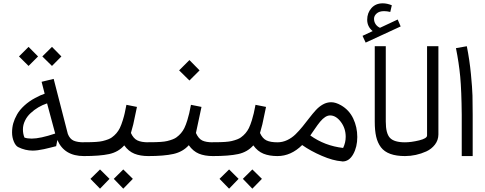

<svg xmlns="http://www.w3.org/2000/svg" viewBox="-20 -947 2941 1165"><path d="M236.8 -604.5 295.4 -662.6 352.5 -604.5 295.4 -546.9ZM95.2 -604.5 153.3 -662.6 210.9 -604.5 153.3 -546.9ZM128.4 -112.3Q145.5 -106 172.4 -106Q223.6 -106 314.9 -136.7L265.6 -319.8Q209 -300.8 166 -260.7Q144.5 -241.2 131.8 -215.1Q119.1 -189 119.1 -161.9Q119.1 -134.8 128.4 -112.3ZM251 -378.4 232.4 -450.7 305.7 -468.3 391.6 -134.3Q403.8 -103.5 427 -93.5Q450.2 -83.5 489.3 -83.5V0Q369.6 0 328.1 -97.7L320.8 -60.1Q308.6 -57.1 284.7 -51Q260.7 -44.9 247.1 -42Q206.1 -33.2 178.2 -33.2Q133.3 -33.2 90.8 -54.2Q75.2 -61.5 64.2 -87.4Q53.2 -113.3 53.2 -143.1Q53.2 -172.9 60.5 -199Q67.9 -225.1 83.5 -252.7Q99.1 -280.3 127.9 -306.6Q156.7 -333 192.9 -352.3Q229 -371.6 251 -378.4Z M487.8 -83.5V-84H499.5Q573.7 -84 603 -91.3Q642.6 -101.1 658.7 -113.3Q690.4 -136.2 707 -169.9Q716.8 -190.4 725.1 -217.5Q733.4 -244.6 736.6 -259.8Q739.7 -274.9 747.1 -311L811 -298.3L788.6 -192.4Q782.2 -166 774.4 -140.1Q789.6 -106.4 813.7 -95Q837.9 -83.5 880.4 -83.5V0Q831.1 0 795.4 -14.4Q759.8 -28.8 733.9 -64.9Q698.2 -24.4 642.1 -12.2Q585.9 0 487.8 0Q472.7 0 460 -12.7Q447.3 -25.4 447.3 -41.7Q447.3 -58.1 459.5 -70.8Q471.7 -83.5 487.8 -83.5ZM670.4 138.2 728 81.1 786.1 138.2 728 197.8ZM528.8 138.2 586.9 81.1 644.5 138.2 586.9 197.8Z M1066.9 -520 1129.4 -582.5 1190.9 -520 1129.4 -458.5ZM879.4 -83.5V-84H891.1Q965.3 -84 994.6 -91.3Q1034.2 -101.1 1050.3 -113.3Q1082 -136.2 1098.6 -169.9Q1108.4 -190.4 1116.7 -217.5Q1125 -244.6 1128.2 -259.8Q1131.3 -274.9 1138.7 -311L1202.6 -298.3L1168.9 -140.1Q1184.1 -106 1206.8 -94.7Q1229.5 -83.5 1272 -83.5V0Q1222.2 0 1186.8 -14.6Q1151.4 -29.3 1125.5 -65.9Q1089.8 -25.9 1032.7 -12.9Q975.6 0 879.4 0Q864.3 0 851.6 -12.7Q838.9 -25.4 838.9 -41.7Q838.9 -58.1 851.1 -70.8Q863.3 -83.5 879.4 -83.5Z M1271 -83.5V-84H1282.7Q1356.9 -84 1386.2 -91.3Q1425.8 -101.1 1441.9 -113.3Q1473.6 -136.2 1490.2 -169.9Q1500 -190.4 1508.3 -217.5Q1516.6 -244.6 1519.8 -259.8Q1522.9 -274.9 1530.3 -311L1594.2 -298.3L1571.8 -192.4Q1565.4 -166 1557.6 -140.1Q1572.8 -106.4 1596.9 -95Q1621.1 -83.5 1663.6 -83.5V0Q1614.3 0 1578.6 -14.4Q1543 -28.8 1517.1 -64.9Q1481.4 -24.4 1425.3 -12.2Q1369.1 0 1271 0Q1255.9 0 1243.2 -12.7Q1230.5 -25.4 1230.5 -41.7Q1230.5 -58.1 1242.7 -70.8Q1254.9 -83.5 1271 -83.5ZM1453.6 138.2 1511.2 81.1 1569.3 138.2 1511.2 197.8ZM1312 138.2 1370.1 81.1 1427.7 138.2 1370.1 197.8Z M2077.6 -116.7Q2077.6 -168.5 2048.1 -207.5Q2018.6 -246.6 1982.9 -246.6Q1954.1 -246.6 1922.4 -208.5Q1908.2 -191.4 1887.2 -160.4Q1866.2 -129.4 1862.8 -125Q1950.7 -62 2062 -49.3Q2077.6 -82 2077.6 -116.7ZM2058.6 32.7 2052.7 31.7Q2000.5 27.8 1932.6 -1.5Q1864.7 -30.8 1813.5 -66.9Q1745.6 0 1663.6 0Q1647.9 0 1635 -12.7Q1622.1 -25.4 1622.1 -41.5Q1623 -57.6 1635.5 -70.6Q1647.9 -83.5 1663.6 -83.5Q1694.3 -83.5 1722.7 -96.9Q1751 -110.4 1772.9 -131.8Q1794.9 -153.3 1815.9 -179.2Q1836.9 -205.1 1856.7 -231Q1876.5 -256.8 1896 -278.3Q1915.5 -299.8 1939.2 -313.2Q1962.9 -326.7 1989.7 -326.7Q2016.6 -326.7 2049.3 -308.1Q2098.6 -279.8 2123.3 -227.8Q2147.9 -175.8 2147.9 -115.7Q2147.9 -55.7 2123.3 -11.5Q2098.6 32.7 2058.6 32.7Z M2253.9 -209V-666.5H2320.8V-209Q2320.8 -137.2 2346.2 -110.4Q2371.6 -83.5 2437.5 -83.5V0Q2332 0 2291.5 -53.2Q2271 -80.6 2262.5 -117.7Q2253.9 -154.8 2253.9 -209ZM2241.2 -758.3Q2208 -785.6 2208 -827.1Q2208 -868.7 2233.6 -897.7Q2259.3 -926.8 2302.2 -926.8Q2329.1 -926.8 2357.4 -915L2348.1 -874.5Q2328.1 -879.4 2310.5 -879.4Q2281.2 -879.4 2265.4 -865.2Q2249.5 -851.1 2249.5 -833Q2249.5 -814.9 2259 -800.5Q2268.6 -786.1 2285.6 -778.3L2393.1 -828.6L2411.1 -786.6L2198.7 -688.5L2179.7 -729.5Z M2437 -83.5Q2475.1 -83.5 2523.2 -95.2Q2571.3 -106.9 2571.3 -125V-666.5H2640.1V-130.9Q2639.6 -96.2 2619.1 -69.6Q2598.6 -43 2566.9 -28.3Q2503.9 0 2437 0Q2421.4 0 2408.4 -12.7Q2395.5 -25.4 2395.5 -41.5Q2396.5 -57.6 2408.9 -70.6Q2421.4 -83.5 2437 -83.5Z M2848.1 -250V0H2781.7V-250Q2780.3 -397.9 2772.5 -481.7Q2764.6 -565.4 2746.6 -654.8L2812.5 -666.5Q2829.1 -584 2837.4 -498Q2845.7 -412.1 2846.9 -366.7Q2848.1 -321.3 2848.1 -250Z"/></svg>

Font: MiladAzad
Style: Regular
Weight: 400
Designer: Reza bakhtiari fard
Foundry: http://font-store.ir
Version: Version:0.0.3;RFB:1.2.5;Building:2016-04-05 21:27:38.277324